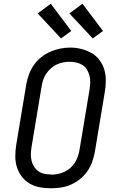

<svg xmlns="http://www.w3.org/2000/svg" viewBox="-20 -1001 640 1029"><path d="M253 8Q222 8 192.5 2.5Q163 -3 138.5 -17.5Q114 -32 96.5 -55Q79 -78 70.5 -105.5Q62 -133 62 -163.5Q62 -194 67 -225L121 -550Q126 -577 135.5 -603Q145 -629 161.5 -652.5Q178 -676 201 -694.5Q224 -713 250 -724Q276 -735 302.5 -740.5Q329 -746 357 -746Q387 -746 416 -738.5Q445 -731 470 -717Q495 -703 512.5 -680Q530 -657 538.5 -629.5Q547 -602 547 -571.5Q547 -541 542 -510L488 -185Q483 -158 473.5 -132Q464 -106 447.5 -82.5Q431 -59 408.5 -41Q386 -23 360 -11.5Q334 0 306.5 4Q279 8 253 8ZM254 -65Q272 -65 290 -68.5Q308 -72 325 -80Q342 -88 356.5 -100.5Q371 -113 381 -129Q391 -145 397 -162Q403 -179 406 -197L460 -522Q463 -541 463.5 -559.5Q464 -578 459.5 -595.5Q455 -613 446 -628Q437 -643 422 -652.5Q407 -662 389.5 -666Q372 -670 353 -670Q335 -670 317.5 -666.5Q300 -663 283 -655Q266 -647 252 -634Q238 -621 227.5 -605.5Q217 -590 211.5 -573Q206 -556 203 -538L149 -213Q146 -194 145.5 -175.5Q145 -157 149 -140Q153 -123 162.5 -108Q172 -93 186 -83Q200 -73 218 -69.5Q236 -66 254 -66Q254 -66 254 -65.5Q254 -65 254 -65ZM477 -795 352 -929 422 -981 532 -835ZM307 -795 182 -929 252 -981 362 -835Z"/></svg>

Font: Iosevka Etoile Oblique
Style: Regular
Weight: 400
Italic angle: -9°
Designer: Belleve Invis
Foundry: Belleve Invis
Version: Version 15.5.2; ttfautohint (v1.8.4)